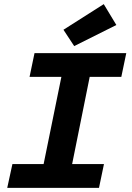

<svg xmlns="http://www.w3.org/2000/svg" viewBox="-20 -909 640 929"><path d="M15 0 40 -115H191L277 -537H123L147 -652H591L567 -537H414L329 -115H483L459 0ZM339 -686 287 -765 482 -889 543 -788Z"/></svg>

Font: Source Code Pro
Style: Bold Italic
Weight: 700
Italic angle: -11°
Monospace: yes
Designer: Paul D. Hunt, Teo Tuominen
Foundry: Adobe Systems Incorporated
Version: Version 1.050;PS 1.000;hotconv 16.6.51;makeotf.lib2.5.65220